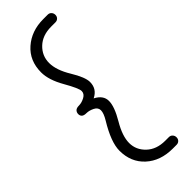

<svg xmlns="http://www.w3.org/2000/svg" viewBox="-263 -683 827 827"><g transform="rotate(-45 150.0 -269.5)"><path d="M55 -508Q55 -579 103.5 -621.5Q152 -664 224 -664H251Q261 -664 267.5 -657Q274 -650 274 -640Q274 -630 267.5 -623.5Q261 -617 251 -617H225Q172 -617 140 -586.5Q108 -556 108 -512.5Q108 -469 141.5 -414Q175 -359 175 -330Q175 -288 136 -269Q175 -249 175 -214.5Q175 -180 141.5 -123.5Q108 -67 108 -25Q108 17 140 47.5Q172 78 225 78H247Q257 78 263.5 85Q270 92 270 102Q270 112 263.5 118.5Q257 125 247 125H224Q149 125 102 82Q55 39 55 -31Q55 -83 105 -165Q122 -193 122 -210.5Q122 -228 103.5 -237Q85 -246 69.5 -246Q54 -246 47.5 -252Q41 -258 41 -268Q41 -278 47.5 -285Q54 -292 70 -292Q86 -292 104 -301.5Q122 -311 122 -328Q122 -345 88.5 -403.5Q55 -462 55 -508Z"/></g></svg>

Font: Flamenco
Style: Regular
Weight: 400
Designer: Luciano Vergara
Foundry: Luciano Vergara
Version: Version 1.003